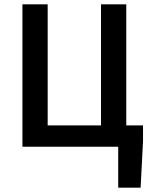

<svg xmlns="http://www.w3.org/2000/svg" viewBox="-20 -674 696 882"><path d="M83 0V-654H199V-98H444V-654H560V-98H637V-26L626 188H523V0Z"/></svg>

Font: Giro Sans Semibold
Style: Regular
Weight: 600
Designer: Paul D. Hunt
Foundry: Adobe Systems Incorporated
Version: Version 1.000;PS 1.0;hotconv 1.0.88;makeotf.lib2.5.647800